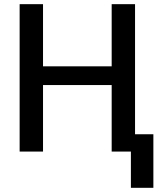

<svg xmlns="http://www.w3.org/2000/svg" viewBox="-20 -731 797 926"><path d="M187.5 -710.9H74.7V0H187.5V-320.8H518.6V0H611.3V174.8H719.7V-83.5H631.3V-710.9H518.6V-411.1H187.5Z"/></svg>

Font: Bert Sans Medium
Style: Regular
Weight: 500
Designer: Christian Robertson (Google), Cristiano Sobral
Foundry: Google, Cristiano Sobral
Version: Version 3.101